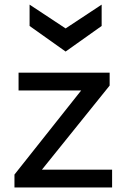

<svg xmlns="http://www.w3.org/2000/svg" viewBox="-20 -823 540 843"><path d="M43.5 -56.6 336.4 -425.8H61.5V-503.9H461.4V-447.3L164.1 -78.1H472.2V0H43.5ZM109.9 -709V-802.7L268.1 -698.2L426.3 -802.7V-709L268.1 -596.7Z"/></svg>

Font: Inder
Style: Regular
Weight: 400
Designer: Irina Smirnova
Foundry: Irina Smirnova
Version: Version 1.001